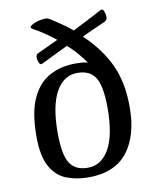

<svg xmlns="http://www.w3.org/2000/svg" viewBox="-86 -822 733 901"><g transform="rotate(-10 281.0 -371.5)"><path d="M263 13Q206 13 158.5 -5.5Q111 -24 83 -74Q55 -124 55 -219Q55 -334 86.5 -400.5Q118 -467 172 -495.5Q226 -524 295 -524Q306 -524 322 -523Q338 -522 353 -518Q342 -535 317.5 -564Q293 -593 269 -612Q250 -603 228 -592.5Q206 -582 187 -572.5Q168 -563 157 -558Q142 -549 135 -549Q129 -549 124.5 -561.5Q120 -574 120 -583Q120 -588 122.5 -594Q125 -600 133 -603Q152 -612 179.5 -624.5Q207 -637 230 -648Q208 -666 181 -684.5Q154 -703 128 -717Q117 -724 117 -727Q117 -736 142.5 -746Q168 -756 195 -756Q202 -756 216 -748Q233 -737 260.5 -718.5Q288 -700 314 -678Q330 -686 356.5 -699.5Q383 -713 406.5 -725Q430 -737 438 -742Q455 -752 460 -752Q467 -752 471.5 -738.5Q476 -725 476 -714Q476 -708 473.5 -702.5Q471 -697 463 -693Q442 -683 408.5 -668.5Q375 -654 351 -642Q429 -569 469.5 -483.5Q510 -398 510 -279Q510 -142 449 -64.5Q388 13 263 13ZM268 -32Q333 -32 370 -98Q407 -164 407 -292Q407 -395 381.5 -437Q356 -479 295 -479Q230 -479 193 -412.5Q156 -346 156 -218Q156 -116 181.5 -74Q207 -32 268 -32Z"/></g></svg>

Font: BriemHand
Style: Regular
Weight: 400
Designer: Gunnlaugur SE Briem, Eben Sorkin
Foundry: Sorkin Type
Version: Version 1.001; ttfautohint (v1.8.4.7-5d5b)